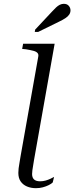

<svg xmlns="http://www.w3.org/2000/svg" viewBox="-20 -976 389 1005"><path d="M180 -678Q183 -691 176.5 -698.5Q170 -706 155 -710Q140 -714 116 -718L96 -720L101 -747H266L158 -138Q156 -124 153.5 -110Q151 -96 149.5 -85Q148 -74 148 -65Q148 -46 158.5 -36.5Q169 -27 190 -27Q205 -27 219 -31Q233 -35 244.5 -40.5Q256 -46 263 -50L256 -21Q249 -14 235 -7Q221 0 204 4.5Q187 9 168 9Q142 9 121 0Q100 -9 88 -26.5Q76 -44 76 -71Q76 -82 77.5 -95Q79 -108 82 -124Q85 -140 88 -160ZM252 -915Q264 -928 273.5 -937Q283 -946 293 -951Q303 -956 314 -956Q331 -956 340 -945.5Q349 -935 349 -922Q349 -910 342.5 -900Q336 -890 322.5 -881Q309 -872 288 -862L180 -809H162L164 -821Z"/></svg>

Font: Roboto Serif 120pt Expanded Light
Style: Italic
Weight: 300
Width: 7
Italic angle: -10°
Designer: Greg Gazdowicz
Foundry: Commercial Type
Version: Version 1.008